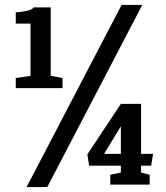

<svg xmlns="http://www.w3.org/2000/svg" viewBox="-20 -750 674 780"><path d="M88 10 474 -730H558L172 10ZM104 -442V-654H44V-700Q60 -700 85 -705Q110 -710 117 -720H186V-442L234 -433V-392H44V-433ZM471 -49V-77H342L335 -123L471 -328H553V-125H602L594 -77H553V-49L588 -40V0H428V-40ZM471 -237 403 -125H471Z"/></svg>

Font: Domine
Style: Bold
Weight: 700
Designer: Pablo Impallari, Rodrigo Fuenzalida, Brenda Gallo
Foundry: Pablo Impallari, Rodrigo Fuenzalida, Brenda Gallo
Version: Version 2.000